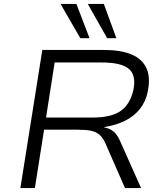

<svg xmlns="http://www.w3.org/2000/svg" viewBox="-20 -960 837 980"><path d="M84 0 196 -705H512Q597 -705 651.5 -682Q706 -659 727.5 -612Q749 -565 734 -492Q724 -442 694.5 -404.5Q665 -367 618 -343.5Q571 -320 509 -311L512 -310L520 -308Q544 -302 561 -287.5Q578 -273 593 -240L700 0H618L520 -224Q507 -255 489 -271Q471 -287 445 -292.5Q419 -298 377 -298H205L158 0ZM215 -360H452Q549 -360 597 -394.5Q645 -429 661 -502Q676 -577 637 -609Q598 -641 501 -641H259ZM527 -765 428 -940H510L574 -765ZM390 -765 289 -940H370L437 -765Z"/></svg>

Font: Nunito Sans 7pt SemiExpanded Light
Style: Italic
Weight: 300
Width: 6
Italic angle: -9°
Designer: Vernon Adams
Foundry: Vernon Adams
Version: Version 3.101;gftools[0.9.27]